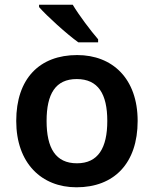

<svg xmlns="http://www.w3.org/2000/svg" viewBox="-20 -786 654 816"><path d="M289 -766H146V-756C178 -719 264 -641 313 -606H397V-619C365 -656 316 -721 289 -766ZM565 -272C565 -452 458 -552 308 -552C148 -552 49 -452 49 -272C49 -92 157 10 305 10C465 10 565 -92 565 -272ZM178 -272C178 -387 216 -450 306 -450C397 -450 436 -387 436 -272C436 -157 397 -92 307 -92C216 -92 178 -157 178 -272Z"/></svg>

Font: Noto Sans Bengali SemiBold
Style: Regular
Weight: 600
Designer: Jelle Bosma - Monotype Design Team
Foundry: Monotype Imaging Inc.
Version: Version 2.003